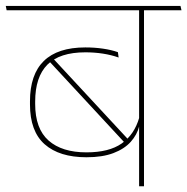

<svg xmlns="http://www.w3.org/2000/svg" viewBox="-34 -646 650 666"><path d="M465.5 -615H448.5V0H465.5ZM379.5 -610.5H595.5L592 -625.5H376ZM-11 -610.5H544L541 -625.5H-14ZM132 -438.5 398 -151.5 411 -162 148 -445.5ZM70 -284Q70 -190.5 121 -145.5Q172 -100.5 266 -100.5Q321.5 -100.5 359.5 -115Q397.5 -129.5 419.5 -154Q441.5 -178.5 449 -208.5H450.5L449 -238Q432 -179 388 -148.2Q344 -117.5 266 -117.5Q181 -117.5 134.5 -158.5Q88 -199.5 88 -285.5V-293.5Q88 -379 130.5 -421.8Q173 -464.5 262 -464.5Q293.5 -464.5 322.8 -460Q352 -455.5 377.5 -446.5L375 -465Q352.5 -473 323.5 -477.2Q294.5 -481.5 262 -481.5Q166 -481.5 118 -434.5Q70 -387.5 70 -294.5Z"/></svg>

Font: Anek Devanagari Thin
Style: Regular
Weight: 250
Designer: Kailash Malviya (Devanagari) & Yesha Goshar (Latin)
Foundry: Ek Type
Version: Version 1.003